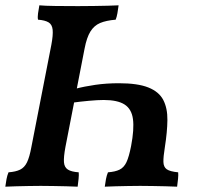

<svg xmlns="http://www.w3.org/2000/svg" viewBox="-26 -699 750 722"><path d="M420 -679Q418 -663 415.5 -649Q413 -635 409 -625Q373 -622 350.5 -612.5Q328 -603 314 -580.5Q300 -558 292 -516L220 -146Q213 -108 214.5 -89Q216 -70 229 -61.5Q242 -53 270 -51Q271 -41 269.5 -26.5Q268 -12 266 3Q247 2 223.5 1.5Q200 1 174.5 0.5Q149 0 127 0Q105 0 81.5 0.5Q58 1 35.5 1.5Q13 2 -6 3Q-4 -12 -1.5 -25.5Q1 -39 6 -51Q33 -53 49.5 -61Q66 -69 75.5 -88.5Q85 -108 92 -146L167 -530Q174 -567 172 -587Q170 -607 156.5 -615Q143 -623 117 -625Q115 -634 117 -648.5Q119 -663 122 -679Q142 -677 183 -676.5Q224 -676 268 -676Q298 -676 327 -676.5Q356 -677 380 -677.5Q404 -678 420 -679ZM421 -386Q492 -386 532 -370Q572 -354 588 -323Q604 -292 603.5 -247.5Q603 -203 594 -146Q588 -109 588.5 -90Q589 -71 601 -62.5Q613 -54 644 -51Q645 -41 643.5 -26.5Q642 -12 640 3Q621 2 597.5 1.5Q574 1 548.5 0.5Q523 0 501 0Q479 0 455.5 0.5Q432 1 409.5 1.5Q387 2 368 3Q370 -12 372.5 -25.5Q375 -39 380 -51Q407 -53 423.5 -61Q440 -69 449.5 -89Q459 -109 467 -150Q479 -213 474 -251Q469 -289 442.5 -306Q416 -323 364 -323Q342 -323 309 -320Q276 -317 247 -313L257 -365Q291 -374 332.5 -380Q374 -386 421 -386Z"/></svg>

Font: Vollkorn SemiBold
Style: Italic
Weight: 600
Italic angle: -11°
Designer: Friedrich Althausen
Foundry: Friedrich Althausen
Version: Version 5.000